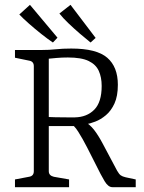

<svg xmlns="http://www.w3.org/2000/svg" viewBox="-20 -775 595 795"><path d="M42 0V-32L100 -43Q120 -46 120 -66V-501Q120 -521 100 -524L42 -536V-568H152Q184 -568 211.5 -571Q239 -574 275 -574Q380 -574 424 -536Q468 -498 468 -424Q468 -377 454 -346.5Q440 -316 418.5 -298Q397 -280 374.5 -271.5Q352 -263 335 -260L302 -253Q258 -253 220 -253Q182 -253 168 -253V-291Q185 -290 210 -289.5Q235 -289 258 -289Q281 -289 290 -289Q340 -290 370.5 -321Q401 -352 401 -419Q401 -455 389 -481.5Q377 -508 347 -522.5Q317 -537 261 -537Q236 -537 214 -535Q192 -533 182 -532V-66Q182 -48 203 -43L266 -32V0ZM445 0Q428 0 413 -25Q398 -50 377 -93L341 -164Q322 -201 304 -229.5Q286 -258 269 -265L325 -275Q351 -261 369 -238Q387 -215 406 -179L465 -68Q473 -54 480 -49Q487 -44 500 -41L542 -32V0ZM376 -618 355 -599Q336 -614 311 -635.5Q286 -657 263 -679Q240 -701 226 -719L272 -755ZM218 -619 199 -599Q178 -613 151.5 -634Q125 -655 100 -677Q75 -699 60 -715L104 -755Z"/></svg>

Font: Yrsa Light
Style: Regular
Weight: 300
Designer: Anna Giedrys (Yrsa+Rasa design), David Brezina (Yrsa art-direction, Rasa art-direction, design)
Foundry: Rosetta Type Foundry
Version: Version 2.004